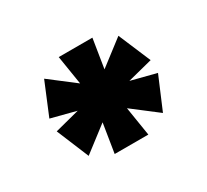

<svg xmlns="http://www.w3.org/2000/svg" viewBox="-80 -789 618 573"><g transform="rotate(-30 229.0 -503.0)"><path d="M287 -670H171L187 -570L101 -636L55 -525L140 -503L55 -481L101 -370L187 -436L171 -336H287L271 -436L357 -370L404 -481L318 -503L404 -525L357 -636L271 -570Z"/></g></svg>

Font: LT Wave Alt Black
Style: Regular
Weight: 900
Designer: Daniel Lyons
Version: Version 2.5 (Glyphs App)